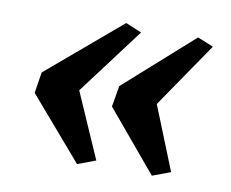

<svg xmlns="http://www.w3.org/2000/svg" viewBox="-64 -644 823 685"><g transform="rotate(10 348.0 -301.0)"><path d="M340.5 -564.5 398.5 -540.5 217 -299 320.5 -63 255 -38.5 62 -262.5 74 -338.5ZM602 -558.5 659.5 -535 498 -299 590.5 -68.5 525 -44 342 -262.5 355 -338.5Z"/></g></svg>

Font: Merriweather 36pt Black
Style: Italic
Weight: 900
Italic angle: -7.8°
Version: Version 2.101